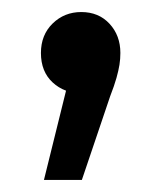

<svg xmlns="http://www.w3.org/2000/svg" viewBox="-20 -151 267 319"><path d="M53 148 103 -54 116 4Q87 4 67.5 -14Q48 -32 48 -63Q48 -93 67.5 -112Q87 -131 115 -131Q144 -131 162 -111.5Q180 -92 180 -63Q180 -53 178.5 -43.5Q177 -34 173.5 -21.5Q170 -9 163 9L116 148Z"/></svg>

Font: Montserrat Thin Medium
Style: Regular
Weight: 500
Version: Version 9.000